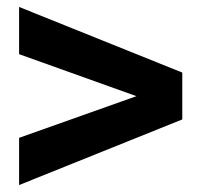

<svg xmlns="http://www.w3.org/2000/svg" viewBox="-20 -637 580 553"><path d="M505 -293V-428L35 -617V-481L373 -360L35 -240V-104Z"/></svg>

Font: Aspekta 650
Style: Regular
Weight: 650
Designer: Ivo Dolenc
Version: Version 2.000